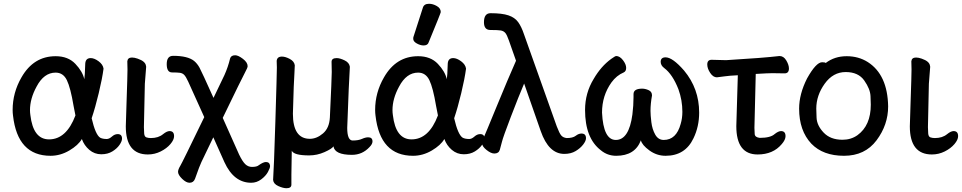

<svg xmlns="http://www.w3.org/2000/svg" viewBox="-20 -796 5100 1018"><path d="M248 30Q73 30 49 -183Q47 -197 47 -213Q47 -305 94 -386Q158 -498 275 -498Q341 -498 379.5 -457.5Q418 -417 427 -376Q430 -391 432 -459Q434 -488 461 -488Q480 -488 503 -471Q526 -454 529 -432Q522 -379 503.5 -302Q485 -225 466 -169Q486 -82 511 -66Q524 -59 546 -59Q559 -59 573.5 -72Q588 -85 604 -85Q627 -85 627 -61Q627 -47 613.5 -27.5Q600 -8 575.5 7Q551 22 517 22Q481 22 453.5 -1.5Q426 -25 414 -59Q395 -26 347.5 2Q300 30 248 30ZM240 -57Q332 -57 380 -184L370 -235Q354 -331 334.5 -371Q315 -411 275 -411Q213 -411 174 -337Q139 -273 139 -212Q139 -199 141 -186Q156 -57 240 -57Z M764 23Q647 23 647 -126L651 -254Q656 -397 656 -428L655 -471Q657 -491 680 -491Q693 -491 710 -485Q751 -471 754 -447L755 -442L748 -352L743 -122Q743 -104 744.5 -87.5Q746 -71 756.5 -67.5Q767 -64 780 -64Q820 -64 845 -85Q865 -101 879 -101Q903 -101 903 -74Q903 -55 883.5 -32Q864 -9 832 7Q800 23 764 23Z M1312 173Q1220 173 1170 64L1111 -68L1048 63Q1039 81 1014 152Q1006 173 985 173Q967 173 945.5 152Q924 131 924 115Q924 103 936 83Q944 71 1063 -175L978 -363Q966 -389 957 -398.5Q948 -408 934 -410Q920 -412 892 -412Q864 -412 864 -456Q864 -500 898 -500Q975 -500 1009 -473Q1026 -459 1038 -437Q1050 -415 1112 -277L1170 -398Q1189 -440 1200 -486Q1205 -503 1227 -503Q1243 -503 1268 -484Q1293 -465 1293 -445Q1293 -437 1279 -411.5Q1265 -386 1161 -171L1248 24Q1266 61 1281 75Q1296 89 1316 89Q1342 89 1352 80Q1376 63 1390 63Q1410 63 1412 84Q1412 95 1400.5 116Q1389 137 1365 155Q1341 173 1312 173Z M1499 202Q1481 202 1455.5 190.5Q1430 179 1428 158Q1432 107 1440 -151Q1448 -409 1448 -438L1447 -473Q1449 -496 1475 -496Q1493 -496 1516.5 -483.5Q1540 -471 1543 -450Q1543 -433 1541 -406Q1538 -373 1533 -193Q1533 -60 1623 -60Q1659 -60 1692.5 -88.5Q1726 -117 1729 -173Q1739 -385 1739 -414L1738 -468Q1738 -488 1765 -488Q1782 -488 1807 -476Q1832 -464 1835 -442Q1830 -366 1821 -118Q1821 -51 1850 -51Q1880 -51 1899 -59.5Q1918 -68 1932 -68Q1955 -68 1955 -46Q1955 -32 1939 -16Q1901 25 1846 25Q1755 25 1748 -20Q1740 -7 1700.5 10.5Q1661 28 1619 28Q1538 28 1527 3L1525 130V183Q1525 202 1499 202Z M2226 -555Q2209 -555 2190 -565.5Q2171 -576 2171 -590Q2171 -601 2173 -603L2222 -755Q2228 -776 2255 -776Q2275 -776 2296 -764Q2317 -752 2317 -732Q2317 -727 2253 -572Q2248 -555 2226 -555ZM2170 30Q1995 30 1971 -183Q1969 -197 1969 -213Q1969 -305 2016 -386Q2080 -498 2197 -498Q2263 -498 2301.5 -457.5Q2340 -417 2349 -376Q2352 -391 2354 -459Q2356 -488 2383 -488Q2402 -488 2425 -471Q2448 -454 2451 -432Q2444 -379 2425.5 -302Q2407 -225 2388 -169Q2408 -82 2433 -66Q2446 -59 2468 -59Q2481 -59 2495.5 -72Q2510 -85 2526 -85Q2549 -85 2549 -61Q2549 -47 2535.5 -27.5Q2522 -8 2497.5 7Q2473 22 2439 22Q2403 22 2375.5 -1.5Q2348 -25 2336 -59Q2317 -26 2269.5 2Q2222 30 2170 30ZM2162 -57Q2254 -57 2302 -184L2292 -235Q2276 -331 2256.5 -371Q2237 -411 2197 -411Q2135 -411 2096 -337Q2061 -273 2061 -212Q2061 -199 2063 -186Q2078 -57 2162 -57Z M2972 20Q2889 20 2847 -101L2759 -353Q2730 -285 2688.5 -176.5Q2647 -68 2641.5 -44.5Q2636 -21 2630 -1.5Q2624 18 2601 18Q2583 18 2559.5 -1Q2536 -20 2536 -36Q2536 -48 2544 -65Q2552 -82 2612.5 -229.5Q2673 -377 2716 -474L2678 -582Q2668 -611 2659 -621.5Q2650 -632 2635 -634.5Q2620 -637 2580 -637Q2546 -637 2546 -678Q2546 -726 2581 -726Q2642 -726 2676 -714.5Q2710 -703 2727.5 -678.5Q2745 -654 2758 -615L2932 -126Q2946 -89 2956 -77.5Q2966 -66 2985 -64Q3017 -64 3032.5 -76Q3048 -88 3063 -88Q3087 -88 3087 -63Q3087 -49 3072 -29.5Q3057 -10 3032 5Q3007 20 2972 20Z M3509 30Q3462 30 3423 1.5Q3384 -27 3378 -52Q3347 30 3247 30Q3201 30 3166 1Q3082 -63 3082 -213Q3082 -303 3128 -378Q3167 -445 3221 -484Q3242 -499 3247 -499Q3266 -499 3283 -477Q3300 -455 3300 -436Q3300 -418 3287 -412Q3249 -396 3222 -359Q3172 -289 3172 -199Q3179 -54 3245 -54Q3315 -54 3333 -189Q3339 -237 3339 -281V-297Q3339 -326 3385 -326Q3401 -326 3419 -318Q3437 -310 3437 -290Q3429 -246 3429 -208Q3429 -186 3433.5 -148.5Q3438 -111 3454 -82.5Q3470 -54 3499 -54Q3566 -54 3589 -139Q3598 -169 3598 -203Q3598 -265 3577 -323Q3546 -402 3502 -435Q3483 -449 3483 -468Q3483 -492 3509 -492Q3546 -492 3607 -422Q3687 -326 3687 -199Q3687 -125 3657 -63Q3613 30 3509 30Z M3997 23Q3884 23 3884 -127L3892 -397Q3847 -395 3820 -391Q3793 -387 3781 -386Q3761 -386 3745.5 -409.5Q3730 -433 3730 -454Q3730 -479 3753 -479L3830 -477Q4029 -489 4113 -499Q4135 -499 4149 -475.5Q4163 -452 4163 -433Q4163 -407 4140 -407L4075 -408Q4053 -408 3987 -404L3980 -118Q3980 -102 3981.5 -85Q3983 -68 4008 -65Q4065 -65 4087 -85Q4107 -101 4121 -101Q4145 -101 4145 -74Q4145 -55 4125 -32Q4079 23 3997 23Z M4282 -34Q4217 -103 4217 -220Q4217 -297 4259 -380Q4307 -466 4339 -466Q4355 -466 4358 -462Q4405 -498 4469 -498Q4532 -498 4581 -467Q4686 -400 4689 -232Q4689 -134 4627.5 -52Q4566 30 4455 30Q4344 30 4282 -34ZM4447 -55Q4492 -55 4526 -79Q4597 -130 4597 -241Q4597 -249 4595.5 -286.5Q4594 -324 4562.5 -369Q4531 -414 4464 -414Q4397 -414 4352.5 -352Q4308 -290 4308 -220Q4308 -214 4309.5 -172.5Q4311 -131 4347 -93Q4383 -55 4447 -55Z M4921 23Q4804 23 4804 -126L4808 -254Q4813 -397 4813 -428L4812 -471Q4814 -491 4837 -491Q4850 -491 4867 -485Q4908 -471 4911 -447L4912 -442L4905 -352L4900 -122Q4900 -104 4901.5 -87.5Q4903 -71 4913.5 -67.5Q4924 -64 4937 -64Q4977 -64 5002 -85Q5022 -101 5036 -101Q5060 -101 5060 -74Q5060 -55 5040.5 -32Q5021 -9 4989 7Q4957 23 4921 23Z"/></svg>

Font: LXGW ZhenKai
Style: Regular
Weight: 400
Designer: LXGW / Fontworks Inc.
Foundry: LXGW / Fontworks Inc.
Version: Version 0.800;June 8, 2025